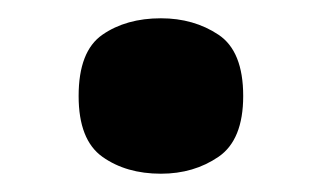

<svg xmlns="http://www.w3.org/2000/svg" viewBox="-20 -181 352 210"><path d="M156 9Q118 9 92 -9.5Q66 -28 66 -76Q66 -125 92 -143Q118 -161 156 -161Q192 -161 219 -143Q246 -125 246 -76Q246 -28 219 -9.5Q192 9 156 9Z"/></svg>

Font: Noto Serif ExtraBold
Style: Regular
Weight: 800
Designer: Monotype Design Team
Foundry: Monotype Imaging Inc.
Version: Version 2.014